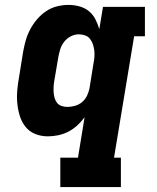

<svg xmlns="http://www.w3.org/2000/svg" viewBox="-20 -548 640 783"><path d="M226 215V95H298L325 -70Q312 -52 295 -36.5Q278 -21 258.5 -11Q239 -1 217.5 3.5Q196 8 175 8Q148 8 124 -1.5Q100 -11 84 -31Q68 -51 60.5 -76Q53 -101 50.5 -127Q48 -153 50.5 -180.5Q53 -208 58 -235L74 -335Q78 -358 84.5 -381.5Q91 -405 102.5 -427Q114 -449 130.5 -468.5Q147 -488 167.5 -502Q188 -516 212 -522Q236 -528 259 -528Q282 -528 304 -522Q326 -516 342.5 -502.5Q359 -489 369 -469.5Q379 -450 385 -429L400 -520H571V-400H527L445 95H473V215ZM255 -112Q270 -112 286 -116.5Q302 -121 315 -132Q328 -143 335 -158Q342 -173 345 -188L361 -288Q364 -302 365 -315.5Q366 -329 364.5 -342Q363 -355 359 -367Q355 -379 347.5 -389Q340 -399 327.5 -403.5Q315 -408 301 -408Q285 -408 269 -400Q253 -392 242 -378Q231 -364 226 -348Q221 -332 218 -316L201 -216Q199 -204 198.5 -192Q198 -180 199 -168.5Q200 -157 203.5 -146Q207 -135 214 -127Q221 -119 232 -115.5Q243 -112 255 -112Z"/></svg>

Font: Iosevka Etoile Heavy
Style: Italic
Weight: 900
Italic angle: -9°
Designer: Belleve Invis
Foundry: Belleve Invis
Version: Version 22.1.2; ttfautohint (v1.8.4)